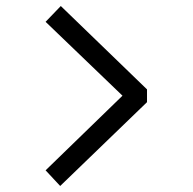

<svg xmlns="http://www.w3.org/2000/svg" viewBox="-20 -655 640 638"><path d="M182 -635 131.5 -582.5 387 -337 131.5 -89 180 -37 468.5 -315.5V-358Z"/></svg>

Font: Kode
Style: Regular
Weight: 400
Monospace: yes
Designer: Isa Ozler
Foundry: Kadena LLC
Version: Version 1.000;gftools[0.9.28]